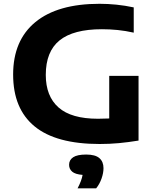

<svg xmlns="http://www.w3.org/2000/svg" viewBox="-20 -770 848 1038"><path d="M519 8.5Q283 8.5 167 -86.8Q51 -182 51 -367Q51 -551.5 171.2 -650.5Q291.5 -749.5 518.5 -749.5Q562.5 -749.5 609.5 -744.8Q656.5 -740 703 -730V-593.5Q658.5 -603.5 615.8 -607.8Q573 -612 531 -612Q377 -612 302.2 -551.8Q227.5 -491.5 227.5 -365Q227.5 -250 296.5 -189Q365.5 -128 509.5 -128Q540 -128 570.5 -129.5V-360H729V-10Q673.5 -1 623 3.8Q572.5 8.5 519 8.5ZM399.5 248Q421.5 206 426.5 175.5Q387 172.5 370.2 158Q353.5 143.5 353.5 121Q353.5 95 375.5 80.2Q397.5 65.5 446 65.5Q495 65.5 517.2 84.8Q539.5 104 539.5 139Q539.5 165.5 529 195.2Q518.5 225 500 248Z"/></svg>

Font: Encode Sans Expanded
Style: Bold
Weight: 700
Width: 7
Designer: Multiple Designers
Foundry: Impallari Type
Version: Version 3.000; ttfautohint (v1.8.3) -l 8 -r 50 -G 200 -x 14 